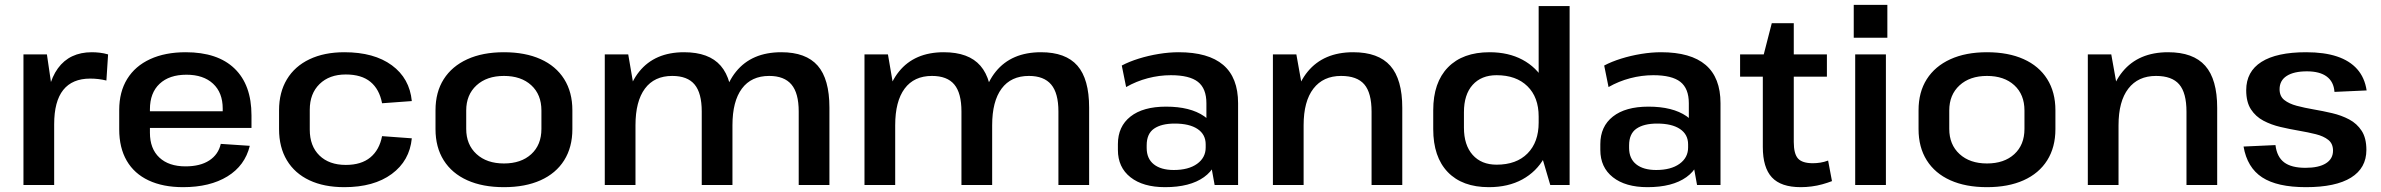

<svg xmlns="http://www.w3.org/2000/svg" viewBox="-20 -765 9847 794"><path d="M77 -540H174L204 -335V0H77ZM171 -286Q171 -416 219.5 -482.5Q268 -549 360 -549Q376 -549 393 -547Q410 -545 427 -540L420 -432Q388 -440 353 -440Q279 -440 241.5 -393Q204 -346 204 -251Z M737 9Q654 9 594.5 -19Q535 -47 504 -100.5Q473 -154 473 -230V-310Q473 -385 506 -438.5Q539 -492 601 -520.5Q663 -549 748 -549Q880 -549 950 -481.5Q1020 -414 1020 -288V-236H576V-305H919L901 -278V-316Q901 -382 861 -419Q821 -456 751 -456Q680 -456 640 -418.5Q600 -381 600 -313V-216Q600 -150 639 -113.5Q678 -77 747 -77Q808 -77 845.5 -101.5Q883 -126 893 -170L1013 -162Q993 -80 920.5 -35.5Q848 9 737 9Z M1404 9Q1320 9 1259.5 -19.5Q1199 -48 1166.5 -102Q1134 -156 1134 -231V-309Q1134 -383 1166.5 -437Q1199 -491 1260 -520Q1321 -549 1404 -549Q1527 -549 1600.5 -495Q1674 -441 1683 -347L1560 -338Q1549 -396 1512 -426.5Q1475 -457 1410 -457Q1342 -457 1301.5 -417.5Q1261 -378 1261 -311V-229Q1261 -161 1301 -122Q1341 -83 1410 -83Q1474 -83 1511.5 -114Q1549 -145 1560 -202L1683 -193Q1674 -100 1600 -45.5Q1526 9 1404 9Z M2064 9Q1976 9 1912.5 -19.5Q1849 -48 1815 -102Q1781 -156 1781 -231V-309Q1781 -384 1815 -437.5Q1849 -491 1912.5 -520Q1976 -549 2064 -549Q2152 -549 2215.5 -520.5Q2279 -492 2313 -438Q2347 -384 2347 -309V-231Q2347 -156 2313 -102Q2279 -48 2215.5 -19.5Q2152 9 2064 9ZM2064 -89Q2135 -89 2177 -127.5Q2219 -166 2219 -232V-308Q2219 -374 2177 -412.5Q2135 -451 2064 -451Q1993 -451 1950.5 -412Q1908 -373 1908 -308V-232Q1908 -167 1950.5 -128Q1993 -89 2064 -89Z M3283 -304Q3283 -380 3253 -415.5Q3223 -451 3161 -451Q3087 -451 3048 -398.5Q3009 -346 3009 -247L2959 -171V-239Q2959 -389 3024 -469Q3089 -549 3211 -549Q3313 -549 3361.5 -493.5Q3410 -438 3410 -320V0H3283ZM2481 -540H2578L2608 -365V0H2481ZM2882 -304Q2882 -380 2852.5 -415.5Q2823 -451 2760 -451Q2686 -451 2647 -398.5Q2608 -346 2608 -247L2559 -171V-239Q2559 -389 2623.5 -469Q2688 -549 2809 -549Q2912 -549 2960.5 -493Q3009 -437 3009 -320V0H2882Z M4357 -304Q4357 -380 4327 -415.5Q4297 -451 4235 -451Q4161 -451 4122 -398.5Q4083 -346 4083 -247L4033 -171V-239Q4033 -389 4098 -469Q4163 -549 4285 -549Q4387 -549 4435.5 -493.5Q4484 -438 4484 -320V0H4357ZM3555 -540H3652L3682 -365V0H3555ZM3956 -304Q3956 -380 3926.5 -415.5Q3897 -451 3834 -451Q3760 -451 3721 -398.5Q3682 -346 3682 -247L3633 -171V-239Q3633 -389 3697.5 -469Q3762 -549 3883 -549Q3986 -549 4034.5 -493Q4083 -437 4083 -320V0H3956Z M4969 -188V-338Q4969 -399 4934 -426.5Q4899 -454 4822 -454Q4774 -454 4726.5 -441.5Q4679 -429 4637 -405L4619 -494Q4649 -510 4689 -522.5Q4729 -535 4772 -542Q4815 -549 4854 -549Q4977 -549 5038.5 -496.5Q5100 -444 5100 -338V0H5003ZM4798 9Q4707 9 4655 -32Q4603 -73 4603 -145V-169Q4603 -242 4655 -283Q4707 -324 4802 -324Q4902 -324 4959.5 -284.5Q5017 -245 5017 -173V-148Q5017 -74 4959 -32.5Q4901 9 4798 9ZM4834 -62Q4895 -62 4930.5 -87.5Q4966 -113 4966 -155V-168Q4966 -209 4932.5 -231.5Q4899 -254 4838 -254Q4783 -254 4752.5 -233Q4722 -212 4722 -164V-153Q4722 -109 4751.5 -85.5Q4781 -62 4834 -62Z M5652 -303Q5652 -381 5622 -416Q5592 -451 5526 -451Q5452 -451 5411.5 -398.5Q5371 -346 5371 -247L5322 -171V-239Q5322 -389 5388 -469Q5454 -549 5576 -549Q5680 -549 5729.5 -493Q5779 -437 5779 -319V0H5652ZM5244 -540H5341L5371 -372V0H5244Z M6137 9Q6027 9 5967 -53.5Q5907 -116 5907 -231V-309Q5907 -424 5968 -486.5Q6029 -549 6140 -549Q6218 -549 6276 -518Q6334 -487 6366.5 -430Q6399 -373 6399 -295V-249Q6399 -171 6366.5 -113Q6334 -55 6275.5 -23Q6217 9 6137 9ZM6169 -84Q6251 -84 6297 -130.5Q6343 -177 6343 -258V-283Q6343 -363 6296.5 -408.5Q6250 -454 6169 -454Q6106 -454 6070 -414Q6034 -374 6034 -301V-237Q6034 -165 6070 -124.5Q6106 -84 6169 -84ZM6343 -163V-740H6471V0H6391Z M6964 -188V-338Q6964 -399 6929 -426.5Q6894 -454 6817 -454Q6769 -454 6721.5 -441.5Q6674 -429 6632 -405L6614 -494Q6644 -510 6684 -522.5Q6724 -535 6767 -542Q6810 -549 6849 -549Q6972 -549 7033.5 -496.5Q7095 -444 7095 -338V0H6998ZM6793 9Q6702 9 6650 -32Q6598 -73 6598 -145V-169Q6598 -242 6650 -283Q6702 -324 6797 -324Q6897 -324 6954.5 -284.5Q7012 -245 7012 -173V-148Q7012 -74 6954 -32.5Q6896 9 6793 9ZM6829 -62Q6890 -62 6925.5 -87.5Q6961 -113 6961 -155V-168Q6961 -209 6927.5 -231.5Q6894 -254 6833 -254Q6778 -254 6747.5 -233Q6717 -212 6717 -164V-153Q6717 -109 6746.5 -85.5Q6776 -62 6829 -62Z M7427 9Q7345 9 7307.5 -31.5Q7270 -72 7270 -157V-525L7307 -669H7398V-178Q7398 -129 7415.5 -109.5Q7433 -90 7477 -90Q7492 -90 7508 -92.5Q7524 -95 7540 -101L7556 -16Q7538 -9 7516.5 -3Q7495 3 7472 6Q7449 9 7427 9ZM7176 -540H7535V-448H7176Z M7779 -540V0H7652V-540ZM7785 -745V-609H7646V-745Z M8197 9Q8109 9 8045.5 -19.5Q7982 -48 7948 -102Q7914 -156 7914 -231V-309Q7914 -384 7948 -437.5Q7982 -491 8045.5 -520Q8109 -549 8197 -549Q8285 -549 8348.5 -520.5Q8412 -492 8446 -438Q8480 -384 8480 -309V-231Q8480 -156 8446 -102Q8412 -48 8348.5 -19.5Q8285 9 8197 9ZM8197 -89Q8268 -89 8310 -127.5Q8352 -166 8352 -232V-308Q8352 -374 8310 -412.5Q8268 -451 8197 -451Q8126 -451 8083.5 -412Q8041 -373 8041 -308V-232Q8041 -167 8083.5 -128Q8126 -89 8197 -89Z M9022 -303Q9022 -381 8992 -416Q8962 -451 8896 -451Q8822 -451 8781.5 -398.5Q8741 -346 8741 -247L8692 -171V-239Q8692 -389 8758 -469Q8824 -549 8946 -549Q9050 -549 9099.5 -493Q9149 -437 9149 -319V0H9022ZM8614 -540H8711L8741 -372V0H8614Z M9516 9Q9397 9 9335 -31.5Q9273 -72 9258 -159L9390 -165Q9396 -116 9426 -93.5Q9456 -71 9514 -71Q9569 -71 9598.5 -89.5Q9628 -108 9628 -142Q9628 -171 9608.5 -186.5Q9589 -202 9557 -210Q9525 -218 9487 -224.5Q9449 -231 9410.5 -240Q9372 -249 9340 -266Q9308 -283 9288.5 -313Q9269 -343 9269 -392Q9269 -469 9332 -509Q9395 -549 9517 -549Q9592 -549 9644.5 -531.5Q9697 -514 9728 -479Q9759 -444 9767 -391L9634 -385Q9631 -427 9602 -448.5Q9573 -470 9520 -470Q9466 -470 9436.5 -451Q9407 -432 9407 -396Q9407 -367 9426.5 -351.5Q9446 -336 9478 -327.5Q9510 -319 9548 -312.5Q9586 -306 9624.5 -297Q9663 -288 9695 -271Q9727 -254 9746.5 -224Q9766 -194 9766 -145Q9766 -70 9702.5 -30.5Q9639 9 9516 9Z"/></svg>

Font: Pathway Extreme 12pt SemiBold
Style: Regular
Weight: 600
Version: Version 1.001;gftools[0.9.26]